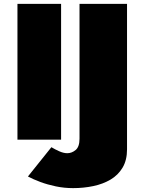

<svg xmlns="http://www.w3.org/2000/svg" viewBox="-20 -720 745 990"><path d="M245 39 124 190Q152 205 188.5 218.5Q225 232 268 241Q311 250 357 250Q411 250 461 239.5Q511 229 550 206Q589 183 612 144.5Q635 106 635 50V-700H390V-5Q390 37 370 53.5Q350 70 327 70Q308 70 285.5 60Q263 50 245 39ZM70 -700V0H295V-700Z"/></svg>

Font: Jost Black
Style: Regular
Weight: 900
Version: Version 3.710